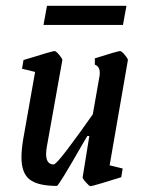

<svg xmlns="http://www.w3.org/2000/svg" viewBox="-20 -633 510 662"><path d="M358 -63 403 -52 398 -22Q370 -13 333 -2Q296 9 292 9Q288 9 276 -4.5Q264 -18 265 -22L288 -164H281L257 -123Q182 8 176 8Q111 8 82.5 -14Q54 -36 54 -90Q54 -117 60 -153L101 -385L56 -396L61 -426Q161 -457 168 -457Q173 -457 184 -444Q195 -431 195 -426L142 -130Q139 -115 139 -102Q139 -66 165 -66Q173 -66 213.5 -119.5Q254 -173 300 -239L323 -370Q324 -375 324 -382Q324 -404 307 -410V-432Q387 -457 394 -457Q399 -457 410 -444Q421 -431 421 -426ZM142 -613H416L404 -547H130Z"/></svg>

Font: Grenze
Style: Italic
Weight: 400
Italic angle: -10°
Designer: Renata Polastri
Foundry: Omnibus-Type
Version: Version 1.002; ttfautohint (v1.8)